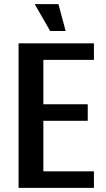

<svg xmlns="http://www.w3.org/2000/svg" viewBox="-20 -910 515 930"><path d="M70 0V-700H435V-620H190V-405H405V-325H190V-80H435V0ZM223 -760 148 -890H263L298 -760Z"/></svg>

Font: Cuprum
Style: Regular
Weight: 400
Designer: Jovanny Lemonad
Foundry: Jovanny Lemonad
Version: Version 3.000